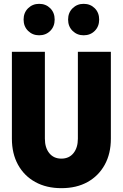

<svg xmlns="http://www.w3.org/2000/svg" viewBox="-20 -970 640 1001"><path d="M300 11Q222 11 164 -21Q106 -53 74 -111Q42 -169 42 -247V-700H214V-247Q214 -200 237 -171.5Q260 -143 300 -143Q340 -143 363 -171.5Q386 -200 386 -247V-700H558V-247Q558 -169 526 -111Q494 -53 436.5 -21Q379 11 300 11ZM184 -786Q150 -786 126.5 -809Q103 -832 103 -868Q103 -904 126.5 -927Q150 -950 184 -950Q219 -950 242 -927Q265 -904 265 -868Q265 -832 242 -809Q219 -786 184 -786ZM416 -786Q382 -786 358.5 -809Q335 -832 335 -868Q335 -904 358.5 -927Q382 -950 416 -950Q451 -950 474 -927Q497 -904 497 -868Q497 -832 474 -809Q451 -786 416 -786Z"/></svg>

Font: Red Hat Mono
Style: Bold
Weight: 700
Monospace: yes
Designer: Pentagram, MCKL
Foundry: Pentagram, MCKL
Version: Version 1.023; ttfautohint (v1.8.3)